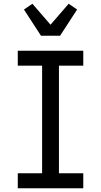

<svg xmlns="http://www.w3.org/2000/svg" viewBox="-20 -1006 540 1026"><path d="M75 0V-80H205V-655H75V-735H425V-655H295V-80H425V0ZM199 -815 108 -955 153 -986 250 -874 347 -986 392 -955 301 -815Z"/></svg>

Font: Iosevka SS10 Medium
Style: Regular
Weight: 500
Monospace: yes
Designer: Belleve Invis
Foundry: Belleve Invis
Version: Version 28.0.6; ttfautohint (v1.8.4)